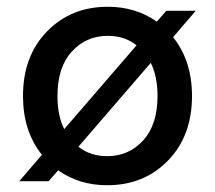

<svg xmlns="http://www.w3.org/2000/svg" viewBox="-20 -536 636 568"><path d="M37 0 104 -78Q48 -148 48 -252Q48 -370 119 -443Q190 -516 299 -516Q381 -516 444 -472L472 -504H559L492 -426Q548 -356 548 -252Q548 -134 477 -61Q406 12 297 12Q215 12 152 -32L124 0ZM297 -74Q361 -74 403.5 -120.5Q446 -167 446 -252Q446 -310 426 -350L212 -102Q247 -74 297 -74ZM150 -252Q150 -194 170 -154L384 -402Q349 -430 299 -430Q235 -430 192.5 -383.5Q150 -337 150 -252Z"/></svg>

Font: AWOL-DM Medium
Style: Regular
Weight: 500
Designer: Colophon Foundry, Jonny Pinhorn, Mikhail Sharanda
Foundry: Colophon Foundry
Version: Version 1.000;Glyphs 3.2.3 (3260)